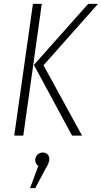

<svg xmlns="http://www.w3.org/2000/svg" viewBox="-20 -704 529 997"><path d="M54 0 151 -684H197L101 0ZM354 0 156 -367 438 -684H489L206 -365L406 0ZM236 121Q236 133 231.5 144Q227 155 214 177L163 273H136L179 158Q163 147 163 128Q163 111 174 99.5Q185 88 202 88Q218 88 227 97.5Q236 107 236 121Z"/></svg>

Font: Fira Sans Extra Condensed ExtraLight
Style: Italic
Weight: 275
Width: 3
Italic angle: -8°
Designer: Carrois Corporate & Edenspiekermann AG
Foundry: Carrois Corporate GbR & Edenspiekermann AG
Version: Version 4.203